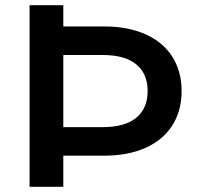

<svg xmlns="http://www.w3.org/2000/svg" viewBox="-20 -720 766 740"><path d="M680 -369Q680 -293 644 -236.5Q608 -180 540.5 -150Q473 -120 382 -120H224V0H94V-700H224V-618H382Q473 -618 540.5 -588Q608 -558 644 -501.5Q680 -445 680 -369ZM549 -369Q549 -436 505 -472Q461 -508 376 -508H224V-230H376Q461 -230 505 -266Q549 -302 549 -369Z"/></svg>

Font: APTA Sans SemiBold
Style: Bold
Weight: 600
Version: Version 7.200